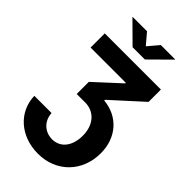

<svg xmlns="http://www.w3.org/2000/svg" viewBox="-340 -1052 1368 1368"><g transform="rotate(45 344.0 -367.5)"><path d="M32.2 -58.1C36.1 101.1 166.5 215.8 341.8 215.8C525.9 215.8 656.7 82 656.7 -103.5C656.7 -260.3 557.6 -373 407.7 -386.7V-393.6L638.2 -603V-727.5H72.3V-584.5H427.2V-578.6L236.3 -402.8V-280.8H321.8C412.1 -280.8 477.5 -212.4 477.5 -100.6C477.5 -1 426.8 71.8 340.3 71.8C266.6 71.8 209.5 19 205.6 -58.1ZM274.4 -951.2H130.4V-948.2L282.2 -797.9H405.8L557.6 -948.2V-951.2H413.6L344.2 -869.1Z"/></g></svg>

Font: Inter ExtraBold
Style: Regular
Weight: 800
Designer: Rasmus Andersson
Foundry: rsms
Version: Version 4.001;git-9221beed3